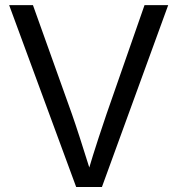

<svg xmlns="http://www.w3.org/2000/svg" viewBox="-20 -748 709 768"><path d="M284.7 0 16.6 -727.5H111.8L267.6 -292Q280.3 -255.9 300 -195.1Q319.8 -134.3 348.1 -43.5H326.7Q354 -135.3 374 -195.6Q394 -255.9 406.2 -292L558.1 -727.5H652.8L387.7 0Z"/></svg>

Font: Inter 24pt
Style: Regular
Weight: 400
Designer: Rasmus Andersson
Foundry: rsms
Version: Version 4.001;git-66647c0bb